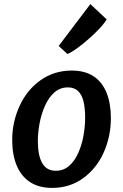

<svg xmlns="http://www.w3.org/2000/svg" viewBox="-20 -908 602 936"><path d="M234 8Q169 8 125.8 -20.8Q82.5 -49.5 61 -102Q39.5 -154.5 39.5 -226Q39.5 -314 76 -392.5Q111.5 -470 177.8 -517Q244 -564 330 -564Q394 -564 436.2 -536Q478.5 -508 499.5 -455.8Q520.5 -403.5 520.5 -331.5Q520.5 -243 485.5 -164.5Q450.5 -86.5 385.2 -39.2Q320 8 234 8ZM252 -75.5Q289.5 -75.5 316.5 -99Q343.5 -122.5 361 -161.2Q378.5 -200 386.8 -245.5Q395 -291 395 -335Q395 -382 386.8 -414.8Q378.5 -447.5 359.8 -464.8Q341 -482 311 -482Q273 -482 245.2 -457.5Q217.5 -433 199.8 -393.5Q182 -354 173.2 -308.2Q164.5 -262.5 164.5 -220.5Q164.5 -149.5 186 -112.5Q207.5 -75.5 252 -75.5ZM308.5 -645 266 -684 420.5 -888 500 -813.5Q493 -800.5 476.2 -781.2Q459.5 -762 436.8 -740.5Q414 -719 390 -699.2Q366 -679.5 344.5 -664.8Q323 -650 308.5 -645Z"/></svg>

Font: Merriweather Sans Medium
Style: Italic
Weight: 500
Italic angle: -7.5°
Designer: Eben Sorkin
Foundry: Eben Sorkin
Version: Version 2.001